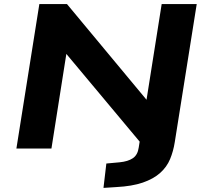

<svg xmlns="http://www.w3.org/2000/svg" viewBox="-20 -725 1007 937"><path d="M485 192 499 73 564 67Q605 63 628.5 47Q652 31 657 -5L667 -68L689 -1L292 -476H306L231 0H60L172 -705H307L706 -225H693L769 -705H940L833 -32Q826 13 810 51.5Q794 90 761.5 119Q729 148 677 166Q625 184 547 188Z"/></svg>

Font: Nunito Sans 10pt Expanded ExtraBold
Style: Italic
Weight: 800
Width: 7
Italic angle: -9°
Designer: Vernon Adams
Foundry: Vernon Adams
Version: Version 3.101;gftools[0.9.27]